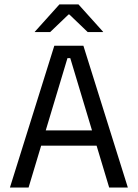

<svg xmlns="http://www.w3.org/2000/svg" viewBox="-20 -845 621 865"><path d="M24.7 0 224.7 -639H355.7L556 0H471.9L296.6 -583H283.9L108.7 0ZM144.3 -188.7V-257.6H435.5V-188.7ZM247.6 -825.1H333.6L444.6 -701.7V-700.4H375.3L292.5 -779.7H288.7L205.9 -700.4H136.6V-701.7Z"/></svg>

Font: Anek Latin Medium
Style: Regular
Weight: 500
Designer: Yesha Goshar
Foundry: Ek Type
Version: Version 1.003